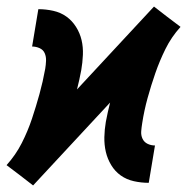

<svg xmlns="http://www.w3.org/2000/svg" viewBox="-48 -558 571 586"><path d="M53 8 13 -23 -28 -54Q0 -85 18.5 -121.5Q37 -158 49.5 -195.5Q62 -233 72.5 -271Q83 -309 90 -348Q92 -360 92.5 -372.5Q93 -385 88.5 -395.5Q84 -406 73 -411Q62 -416 50 -416L69 -530Q92 -530 114.5 -525Q137 -520 154.5 -507.5Q172 -495 184 -476Q196 -457 201 -435.5Q206 -414 205 -390.5Q204 -367 200 -344Q197 -329 194 -314.5Q191 -300 187 -285L422 -538L462 -507L503 -476Q475 -445 457 -408.5Q439 -372 426 -334.5Q413 -297 402.5 -259Q392 -221 386 -182Q384 -170 383 -157.5Q382 -145 387 -134.5Q392 -124 402.5 -119Q413 -114 425 -114L406 0Q383 0 360.5 -5Q338 -10 320.5 -22.5Q303 -35 291.5 -54Q280 -73 275 -94.5Q270 -116 270.5 -139.5Q271 -163 275 -186Q278 -201 281 -215.5Q284 -230 288 -245Z"/></svg>

Font: Iosevka Slab Heavy
Style: Italic
Weight: 900
Italic angle: -9°
Monospace: yes
Designer: Belleve Invis
Foundry: Belleve Invis
Version: Version 11.1.0; ttfautohint (v1.8.3)